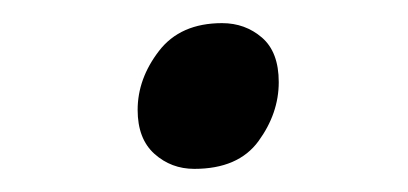

<svg xmlns="http://www.w3.org/2000/svg" viewBox="-20 -353 353 166"><path d="M148 -207Q128 -207 113.5 -220Q99 -233 99 -258Q99 -285 117.5 -309Q136 -333 172 -333Q192 -333 206.5 -320.5Q221 -308 221 -282Q221 -255 203.5 -231Q186 -207 148 -207Z"/></svg>

Font: Playwrite HR
Style: Regular
Weight: 400
Designer: Veronika Burian, José Scaglione
Foundry: TypeTogether
Version: Version 1.002